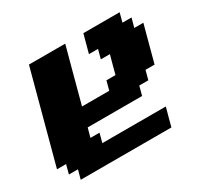

<svg xmlns="http://www.w3.org/2000/svg" viewBox="-156 -823 1195 1146"><g transform="rotate(-30 442.0 -250.0)"><path d="M91.3 125H716.3Q721.7 104 732.9 62.5Q744.1 21 750 0H312.5L329.1 -62.5H266.6L283.7 -125H658.7L675.3 -187.5H737.8L754.4 -250H816.9Q828.1 -292 850.3 -375.2Q872.6 -458.5 883.8 -500H821.3L838.4 -562.5H775.9L792.5 -625H542.5Q537.1 -604 525.6 -562.3Q514.2 -520.5 508.8 -500H571.3L554.7 -437.5H617.2Q611.3 -417 600.1 -375Q588.9 -333 583.5 -312.5H521L504.4 -250H316.9Q333.5 -312.5 366.9 -437.5Q400.4 -562.5 417.5 -625H167.5Q139.6 -520.5 83.7 -312.3Q27.8 -104 0 0H62.5L45.9 62.5H108.4Z"/></g></svg>

Font: Faithful 32x
Style: BoldOblique
Weight: 400
Foundry: Faithful Resource Pack
Version: Version 1.0; January 27, 2023